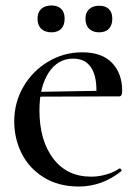

<svg xmlns="http://www.w3.org/2000/svg" viewBox="-20 -669 488 701"><path d="M32 -226Q32 -295 65.5 -352.5Q99 -410 156 -444Q213 -478 280 -478Q352 -478 389 -439.5Q426 -401 426 -338Q426 -327 423.5 -322Q421 -317 414 -317H331Q332 -325 332 -340Q332 -396 310.5 -425.5Q289 -455 247 -455Q191 -455 157.5 -403.5Q124 -352 124 -266Q124 -157 174 -90.5Q224 -24 313 -24Q339 -24 366.5 -31.5Q394 -39 416 -54H417Q420 -54 422.5 -50.5Q425 -47 423 -44Q352 12 268 12Q193 12 139.5 -21.5Q86 -55 59 -109Q32 -163 32 -226ZM83 -333 369 -338V-317L84 -316ZM117 -601Q117 -624 130.5 -636.5Q144 -649 168 -649Q191 -649 203.5 -636.5Q216 -624 216 -601Q216 -577 203.5 -564Q191 -551 168 -551Q144 -551 130.5 -564Q117 -577 117 -601ZM292 -601Q292 -623 305.5 -635.5Q319 -648 342 -648Q365 -648 377.5 -636Q390 -624 390 -601Q390 -577 377.5 -564Q365 -551 342 -551Q319 -551 305.5 -564Q292 -577 292 -601Z"/></svg>

Font: Cormorant Unicase SemiBold
Style: Regular
Weight: 600
Designer: Christian Thalmann (Catharsis Fonts)
Foundry: Catharsis Fonts
Version: Version 4.000